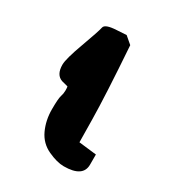

<svg xmlns="http://www.w3.org/2000/svg" viewBox="-114 -485 499 553"><g transform="rotate(30 136.0 -209.0)"><path d="M147.9 -418Q159.7 -407.7 171.4 -397.9Q182.6 -236.3 183.6 -156.7L184.6 -82.5L243.2 -75.7V-42Q243.2 0 179.7 0Q157.2 0 127 -13.9Q96.7 -27.8 82.5 -58.3Q68.4 -88.9 68.4 -125Q68.4 -161.1 71.8 -171.1Q75.2 -181.2 75.2 -191.4Q75.2 -201.7 74.2 -204.6Q70.8 -205.1 68.8 -206.1Q60.1 -208 53.7 -210Q30.3 -217.8 30.3 -252Q30.3 -271 51.3 -328.4Q72.3 -385.7 75.7 -401.4Q78.6 -414.1 115.2 -416Q131.8 -417 147.9 -418Z"/></g></svg>

Font: Drukaatie burti
Style: Demi
Weight: 600
Version: Version 0.14